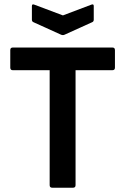

<svg xmlns="http://www.w3.org/2000/svg" viewBox="-20 -877 585 897"><path d="M224 0Q212 0 212 -12V-549H40Q28 -549 28 -561V-643Q28 -655 40 -655H505Q517 -655 517 -643V-561Q517 -549 505 -549H333V-12Q333 0 321 0ZM265 -715 137 -773Q129 -776 129 -785V-849Q129 -860 141 -855L274 -805L406 -855Q418 -860 418 -849V-785Q418 -776 410 -773L282 -715Q274 -711 265 -715Z"/></svg>

Font: Sofia Sans
Style: Bold
Weight: 700
Designer: Botio Nikoltchev, Ani Petrova
Foundry: lettersoup
Version: Version 4.100; ttfautohint (v1.8.4.7-5d5b)